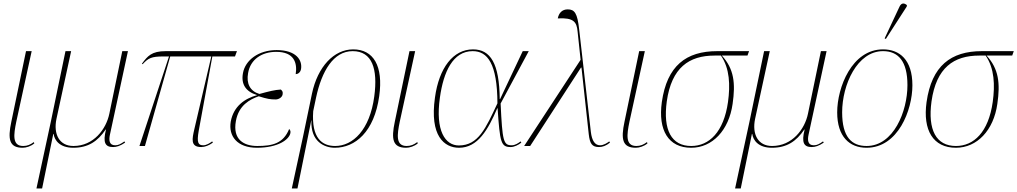

<svg xmlns="http://www.w3.org/2000/svg" viewBox="-20 -825 5749 1085"><path d="M108 10C127 10 155 2 174 -15L171 -22C152 -8 135 0 111 0C48 0 57 -64 72 -137L159 -536H127L44 -137C23 -38 32 10 108 10Z M186 240H218L281 -68H283C288 -32 318 10 394 10C478 10 532 -26 577 -93H579C560 -18 575 6 619 6C638 6 659 0 687 -19L683 -26C663 -12 650 -4 631 -4C596 -4 595 -34 601 -63L703 -536H671L598 -183C580 -95 509 0 395 0C315 0 281 -67 299 -153L382 -536H350L267 -136Z M768 0H799L942 -506H1174L1078 -94C1066 -41 1055 6 1117 6C1138 6 1161 -3 1183 -19L1179 -26C1166 -16 1146 -4 1129 -4C1100 -4 1091 -18 1103 -86L1180 -506H1308L1319 -536H917C836 -536 814 -508 782 -465L786 -462C818 -497 836 -506 904 -506H935Z M1432 10C1551 10 1614 -36 1621 -73C1623 -84 1620 -90 1614 -96C1581 -14 1519 0 1434 0C1358 0 1294 -36 1313 -141C1329 -230 1391 -263 1442 -281C1490 -266 1507 -263 1538 -263C1554 -263 1574 -274 1577 -291C1580 -306 1575 -312 1567 -319C1532 -317 1501 -309 1446 -294C1393 -310 1371 -353 1382 -412C1395 -490 1460 -532 1541 -532C1642 -532 1661 -470 1651 -406C1662 -406 1677 -414 1681 -434C1690 -485 1654 -542 1543 -542C1441 -542 1366 -485 1353 -412C1341 -348 1370 -307 1432 -288V-287C1363 -268 1300 -225 1284 -138C1270 -56 1320 10 1432 10Z M1629 240H1661L1739 -145H1740C1734 -24 1814 10 1872 10C1987 10 2095 -80 2123 -282C2147 -453 2090 -546 1976 -546C1867 -546 1775 -448 1743 -296L1692 -51ZM1874 0C1800 0 1739 -44 1750 -197L1766 -273C1798 -423 1864 -536 1973 -536C2083 -536 2116 -436 2095 -280C2070 -91 1974 0 1874 0Z M2275 10C2294 10 2322 2 2341 -15L2338 -22C2319 -8 2302 0 2278 0C2215 0 2224 -64 2239 -137L2326 -536H2294L2211 -137C2190 -38 2199 10 2275 10Z M2574 10C2680 10 2738 -92 2790 -213H2792C2805 -19 2811 6 2866 6C2886 6 2910 -6 2926 -19L2922 -26C2909 -16 2891 -4 2872 -4C2825 -4 2819 -26 2809 -240L2968 -536H2934L2806 -265H2804C2802 -466 2752 -546 2653 -546C2541 -546 2461 -442 2438 -274C2407 -56 2491 10 2574 10ZM2573 -3C2496 -3 2439 -86 2466 -274C2486 -418 2539 -536 2651 -536C2735 -536 2790 -466 2791 -241C2725 -100 2683 -3 2573 -3Z M2942 0H2976L3263 -443H3266L3307 -67C3313 -14 3325 6 3365 6C3384 6 3405 -1 3427 -19L3423 -26C3411 -17 3391 -4 3371 -4C3342 -4 3325 -30 3319 -79L3253 -658C3243 -751 3227 -772 3188 -772C3157 -772 3138 -752 3132 -721C3222 -726 3239 -701 3244 -647L3261 -487Z M3573 10C3592 10 3620 2 3639 -15L3636 -22C3617 -8 3600 0 3576 0C3513 0 3522 -64 3537 -137L3624 -536H3592L3509 -137C3488 -38 3497 10 3573 10Z M3886 10C4005 10 4099 -88 4120 -238C4137 -355 4128 -436 4059 -511H4204L4213 -536H4033C3857 -536 3749 -453 3720 -248C3698 -89 3757 10 3886 10ZM3886 0C3774 0 3726 -91 3748 -252C3775 -443 3874 -511 4018 -511H4054C4104 -438 4107 -344 4094 -249C4070 -78 3987 0 3886 0Z M4134 240H4166L4229 -68H4231C4236 -32 4266 10 4342 10C4426 10 4480 -26 4525 -93H4527C4508 -18 4523 6 4567 6C4586 6 4607 0 4635 -19L4631 -26C4611 -12 4598 -4 4579 -4C4544 -4 4543 -34 4549 -63L4651 -536H4619L4546 -183C4528 -95 4457 0 4343 0C4263 0 4229 -67 4247 -153L4330 -536H4298L4215 -136Z M4986 -605 5104 -788 5105 -796C5091 -808 5074 -811 5063 -787L4979 -608ZM4877 10C5055 10 5136 -203 5136 -343C5136 -488 5063 -546 4970 -546C4794 -546 4711 -331 4711 -190C4711 -53 4780 10 4877 10ZM4877 0C4793 0 4739 -50 4739 -190C4739 -346 4824 -536 4970 -536C5057 -536 5108 -478 5108 -344C5108 -196 5030 0 4877 0Z M5382 10C5501 10 5595 -88 5616 -238C5633 -355 5624 -436 5555 -511H5700L5709 -536H5529C5353 -536 5245 -453 5216 -248C5194 -89 5253 10 5382 10ZM5382 0C5270 0 5222 -91 5244 -252C5271 -443 5370 -511 5514 -511H5550C5600 -438 5603 -344 5590 -249C5566 -78 5483 0 5382 0Z"/></svg>

Font: Noto Serif Display Thin
Style: Italic
Weight: 100
Italic angle: -12°
Designer: Monotype Design Team
Foundry: Monotype Imaging Inc.
Version: Version 2.009